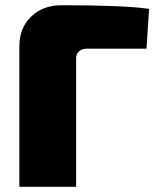

<svg xmlns="http://www.w3.org/2000/svg" viewBox="-20 -714 594 734"><path d="M54 0V-537Q54 -607 99 -650.5Q144 -694 215 -694Q456 -694 550 -680L540 -528H313Q294 -528 282.5 -518Q271 -508 271 -492V0Z"/></svg>

Font: Exo 2.0 Black
Style: Regular
Weight: 900
Designer: Natanael Gama
Version: Version 1.001;PS 001.001;hotconv 1.0.70;makeotf.lib2.5.58329